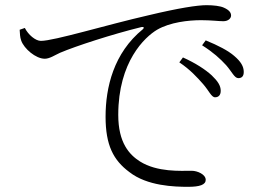

<svg xmlns="http://www.w3.org/2000/svg" viewBox="-20 -721 1040 742"><path d="M765 -396C787 -371 797 -345 811 -345C825 -345 833 -354 833 -370C833 -390 822 -407 798 -430C774 -452 736 -477 687 -499L673 -480C715 -452 743 -421 765 -396ZM854 -469C876 -444 886 -419 901 -419C915 -419 922 -427 922 -443C922 -464 911 -483 885 -505C862 -525 824 -545 775 -565L761 -546C805 -518 830 -495 854 -469ZM76 -613C89 -587 117 -563 138 -563C189 -563 392 -625 554 -662C671 -690 743 -701 778 -701C804 -701 832 -698 846 -691C866 -682 873 -672 873 -661C873 -650 862 -639 843 -639C825 -639 796 -643 757 -643C708 -643 637 -635 587 -606C540 -578 437 -483 437 -277C437 -169 480 -123 521 -97C588 -55 678 -61 721 -61C743 -61 775 -47 775 -26C775 -7 752 1 707 1C654 1 549 -2 480 -56C418 -102 388 -160 388 -270C388 -383 419 -516 532 -608C538 -613 537 -619 525 -616C415 -589 273 -543 212 -517C192 -508 172 -494 153 -494C118 -494 73 -533 62 -564C57 -578 57 -591 56 -606Z"/></svg>

Font: Noto Serif CJK HK Light
Style: Regular
Weight: 300
Designer: Ryoko NISHIZUKA 西塚涼子 (kana & ideographs); Frank Grießhammer (Latin, Greek & Cyrillic); Wenlong ZHANG 张文龙 (bopomofo); San
Foundry: Adobe
Version: Version 2.001;hotconv 1.1.0;makeotfexe 2.6.0